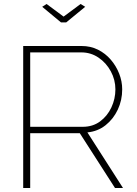

<svg xmlns="http://www.w3.org/2000/svg" viewBox="-20 -940 685 960"><path d="M96 0V-710H388Q433 -710 470 -691.5Q507 -673 534 -641.5Q561 -610 576 -571.5Q591 -533 591 -493Q591 -439 569 -392Q547 -345 508 -314Q469 -283 417 -278L595 0H555L379 -274H131V0ZM131 -306H394Q444 -306 480.5 -333Q517 -360 537 -403Q557 -446 557 -493Q557 -541 534 -583.5Q511 -626 472.5 -652Q434 -678 387 -678H131ZM213 -920 298 -857 383 -920 406 -906 311 -828H285L191 -906Z"/></svg>

Font: Raleway Thin ExtraLight
Style: Regular
Weight: 250
Version: Version 4.026